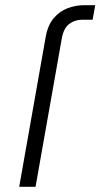

<svg xmlns="http://www.w3.org/2000/svg" viewBox="-20 -720 387 740"><path d="M337 -644H297Q268 -644 246.5 -627.5Q225 -611 218 -571L117 0H54L156 -577Q164 -623 187 -650Q210 -677 241 -688.5Q272 -700 304 -700H347Z"/></svg>

Font: Overused Grotesk Book
Style: Italic
Weight: 350
Italic angle: -10°
Version: Version 0.003